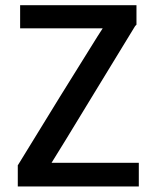

<svg xmlns="http://www.w3.org/2000/svg" viewBox="-20 -710 578 722"><path d="M366.2 -603.5H55.7V-621.1V-624V-627V-635.7V-645.5V-652.3V-658.2V-666V-672.9V-690.4H493.2V-672.9V-670.9V-668V-658.2V-649.4V-643.6V-636.7V-630.9V-625V-617.2L488.3 -612.3L334 -359.4Q306.6 -315.4 227.5 -184.6L173.8 -97.7H502V-79.1V-76.2V-72.3V-64.5V-54.7V-47.9V-42V-34.2V-26.4V-8.8H46.9V-28.3V-31.2V-35.2V-46.9V-55.7V-63.5V-70.3V-76.2V-82Q46.9 -85 46.9 -88.9L47.9 -89.8L205.1 -345.7Q231.4 -388.7 258.3 -431.2Q285.2 -473.6 346.7 -573.2Z"/></svg>

Font: LeFont
Style: Default
Weight: 400
Designer: Leryon MEDIA
Version: Version 1.0